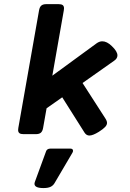

<svg xmlns="http://www.w3.org/2000/svg" viewBox="-20 -661 640 946"><path d="M558.6 -388.2Q558.6 -372.6 542.5 -361.8L386.7 -252L499 -77.6Q507.3 -64.9 507.3 -55.2Q507.3 -45.4 498 -35.4Q488.8 -25.4 467.3 -11.7Q437.5 6.8 420.4 6.8Q406.2 6.8 397 -6.8L286.6 -181.6L209.5 -127.4L192.4 -30.8Q189.5 -14.2 181.2 -7.1Q172.9 0 156.2 0H95.7Q82 0 75.7 -4.9Q69.3 -9.8 69.3 -20.5Q69.3 -22.9 70.3 -30.8L172.4 -609.9Q175.3 -626.5 183.6 -633.5Q191.9 -640.6 208.5 -640.6H269Q282.7 -640.6 289.1 -635.7Q295.4 -630.9 295.4 -620.1Q295.4 -617.7 294.4 -609.9L237.8 -288.1L455.6 -447.3Q469.7 -457.5 483.9 -457.5Q506.8 -457.5 530.8 -434.1Q558.6 -407.7 558.6 -388.2ZM339.8 82Q339.8 86.9 336.4 92.3L248.5 241.7Q241.2 253.9 228.5 259.8Q215.8 265.6 194.3 265.6Q149.9 265.6 149.9 244.6Q149.9 240.2 152.3 233.9L207 84.5Q209 78.1 214.6 74.7Q220.2 71.3 227.1 71.3H327.6Q333.5 71.3 336.7 74.2Q339.8 77.1 339.8 82Z"/></svg>

Font: Courier Prime Sans
Style: Bold Italic
Weight: 700
Italic angle: -10°
Designer: Alan Dague-Greene
Foundry: Quote-Unquote Apps
Version: Version 3.020